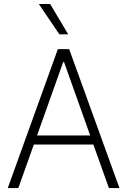

<svg xmlns="http://www.w3.org/2000/svg" viewBox="-20 -957 646 977"><path d="M19.5 0 274.4 -707H332L587.9 0H534.2L455.1 -221.7H152.3L73.2 0ZM439 -267.6 305.7 -641.6H301.8L168.5 -267.6ZM177.7 -936.5H235.4L327.1 -782.2H282.2Z"/></svg>

Font: Pretendard ExtraLight
Style: Regular
Weight: 200
Designer: Base glyphs from Inter by Rasmus Andersson; Hangeul glyphs from Noto Sans CJK(Source Han Sans) by Jang Soo-young and Kan
Foundry: Kil Hyung-jin
Version: Version 1.309